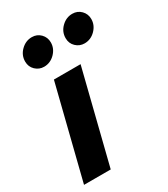

<svg xmlns="http://www.w3.org/2000/svg" viewBox="-160 -678 660 753"><g transform="rotate(-30 170.0 -302.0)"><path d="M-4.9 0 99.3 -416.7H220.1L116 0ZM91.7 -479.2Q69.2 -479.2 53 -494.8Q36.8 -510.4 36.8 -534Q36.8 -562.8 58 -583.5Q79.2 -604.2 107 -604.2Q130.4 -604.2 146.1 -588.2Q161.8 -572.2 161.8 -549.1Q161.8 -521.5 140.9 -500.3Q119.9 -479.2 91.7 -479.2ZM275 -479.2Q252.5 -479.2 236.3 -494.8Q220.1 -510.4 220.1 -534Q220.1 -562.8 241.3 -583.5Q262.5 -604.2 290.3 -604.2Q313.7 -604.2 329.4 -588.2Q345.1 -572.2 345.1 -549.1Q345.1 -521.5 324.2 -500.3Q303.2 -479.2 275 -479.2Z"/></g></svg>

Font: Afacad
Style: Italic
Weight: 400
Italic angle: -14°
Designer: Kristian Moeller
Foundry: Dicotype
Version: Version 1.000